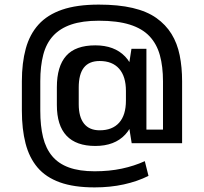

<svg xmlns="http://www.w3.org/2000/svg" viewBox="-20 -752 885 834"><path d="M391 62Q301 62 240 40Q179 18 143 -24.5Q107 -67 91 -129Q75 -191 75 -271V-399Q75 -479 92 -541Q109 -603 147.5 -645.5Q186 -688 250 -710Q314 -732 409 -732Q494 -732 556 -717.5Q618 -703 659 -674Q700 -645 725 -604.5Q750 -564 760.5 -512Q771 -460 771 -399V-130H616V-189H688V-399Q688 -463 674.5 -512Q661 -561 629.5 -594.5Q598 -628 544 -645Q490 -662 409 -662Q338 -662 289.5 -645.5Q241 -629 211 -596.5Q181 -564 168 -514.5Q155 -465 155 -399V-271Q155 -205 167 -156Q179 -107 206.5 -74Q234 -41 279.5 -24.5Q325 -8 391 -8Q455 -8 509 -19.5Q563 -31 609 -52L625 12Q577 36 518 49Q459 62 391 62ZM394 -118Q311 -118 269 -162.5Q227 -207 227 -296V-373Q227 -464 267.5 -509.5Q308 -555 394 -555Q477 -555 523.5 -506.5Q570 -458 570 -368V-306Q570 -217 524 -167.5Q478 -118 394 -118ZM413 -186Q468 -186 497.5 -219Q527 -252 527 -315V-357Q527 -420 497.5 -453.5Q468 -487 413 -487Q367 -487 344.5 -458.5Q322 -430 322 -372V-299Q322 -244 345 -215Q368 -186 413 -186ZM527 -286V-386L551 -540H616V-130H552Z"/></svg>

Font: Pathway Extreme SemiCondensed Medium
Style: Regular
Weight: 500
Width: 4
Version: Version 1.001;gftools[0.9.26]